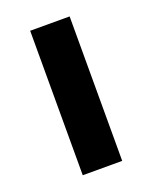

<svg xmlns="http://www.w3.org/2000/svg" viewBox="-95 -510 451 567"><g transform="rotate(-20 130.0 -227.0)"><path d="M192 -454V0H68V-454Z"/></g></svg>

Font: Tajawal
Style: Bold
Weight: 700
Designer: Boutros Fonts
Foundry: Created by Boutros International 2017
Version: Version 1.700